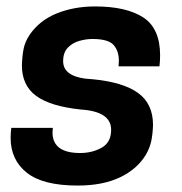

<svg xmlns="http://www.w3.org/2000/svg" viewBox="-20 -563 566 596"><path d="M221 13Q113 13 63 -27Q13 -67 13 -135Q13 -150 15 -166H144L143 -152Q143 -88 229 -88Q266 -88 295.5 -104.5Q325 -121 325 -160Q325 -217 231 -223Q136 -233 92 -265.5Q48 -298 48 -360Q49 -391 53.5 -412.5Q58 -434 72 -455Q103 -500 156.5 -521.5Q210 -543 275 -543Q372 -543 424.5 -509Q477 -475 477 -391Q477 -375 475 -357H348L349 -374Q349 -405 332.5 -423.5Q316 -442 267 -442Q247 -442 226 -436Q205 -430 190.5 -415Q176 -400 176 -373Q176 -321 268 -317Q362 -308 408.5 -274.5Q455 -241 455 -175Q454 -146 449.5 -125Q445 -104 433 -83Q406 -38 352.5 -12.5Q299 13 221 13Z"/></svg>

Font: Tanohe Sans SemiBold
Style: Italic
Weight: 600
Designer: Village Type and Design LLC & Cristiano Sobral
Foundry: Cooper Hewitt Smithsonian Design Museum
Version: Version 1.00;September 29, 2021;FontCreator 13.0.0.2655 64-b